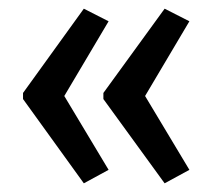

<svg xmlns="http://www.w3.org/2000/svg" viewBox="-20 -485 490 442"><path d="M33 -271 173 -465 230 -436 128 -264 230 -94 173 -63 33 -257ZM218 -271 359 -465 416 -436 314 -264 416 -94 359 -63 218 -257Z"/></svg>

Font: Noto Sans Display ExtraCondensed
Style: Regular
Weight: 400
Width: 2
Version: Version 2.003